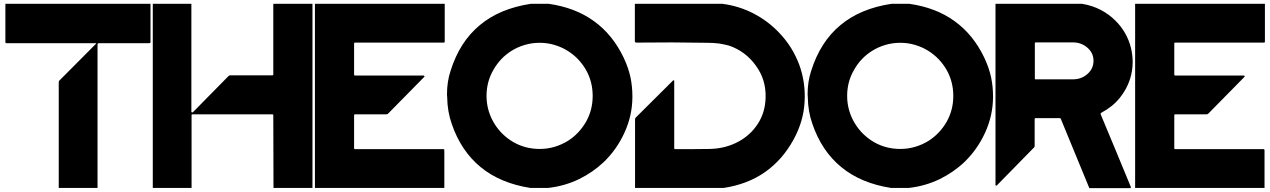

<svg xmlns="http://www.w3.org/2000/svg" viewBox="-20 -800 6555 991"><path d="M756.8 -780.3Q756.8 -714.8 756.8 -584Q756.8 -581.1 755.9 -579.1Q753.9 -577.1 750 -577.1Q663.1 -577.1 490.2 -577.1Q487.3 -577.1 485.4 -575.2Q483.4 -573.2 483.4 -570.3Q483.4 -323.2 483.4 169.9Q416 169.9 283.2 169.9Q283.2 -11.7 283.2 -376Q283.2 -378.9 284.2 -380.9Q285.2 -383.8 287.1 -384.8Q349.6 -448.2 475.6 -574.2Q477.5 -575.2 476.6 -576.2Q476.6 -577.1 474.6 -577.1Q321.3 -577.1 12.7 -577.1Q10.7 -577.1 9.8 -578.1Q7.8 -580.1 7.8 -582Q7.8 -648.4 7.8 -780.3Q185.5 -780.3 364.3 -780.3Q542 -780.3 719.7 -780.3Q729.5 -780.3 738.3 -780.3Q748 -780.3 756.8 -780.3Z M967.8 -780.3Q967.8 -594.7 967.8 -223.6Q967.8 -221.7 968.8 -220.7Q970.7 -219.7 972.7 -219.7Q973.6 -219.7 974.6 -219.7Q974.6 -220.7 975.6 -220.7Q1037.1 -283.2 1160.2 -408.2Q1161.1 -409.2 1163.1 -410.2Q1164.1 -411.1 1167 -411.1Q1239.3 -411.1 1385.7 -411.1Q1387.7 -411.1 1389.6 -412.1Q1390.6 -414.1 1390.6 -416Q1390.6 -537.1 1390.6 -780.3Q1458 -780.3 1592.8 -780.3Q1592.8 -462.9 1592.8 169.9Q1525.4 169.9 1391.6 169.9Q1391.6 44.9 1390.6 -205.1Q1390.6 -207 1389.6 -209Q1387.7 -210 1385.7 -210Q1248 -210 973.6 -210Q971.7 -210 969.7 -209Q968.8 -207 968.8 -205.1Q968.8 -80.1 968.8 169.9Q902.3 169.9 768.6 169.9Q768.6 -146.5 768.6 -780.3Q816.4 -780.3 863.3 -780.3Q910.2 -780.3 958 -780.3Q960 -780.3 962.9 -780.3Q964.8 -780.3 967.8 -780.3Z M2275.4 -780.3Q2275.4 -714.8 2275.4 -585Q2275.4 -583 2274.4 -581.1Q2272.5 -580.1 2270.5 -580.1Q2162.1 -580.1 2052.7 -580.1Q1944.3 -580.1 1835.9 -580.1Q1830.1 -580.1 1824.2 -580.1Q1818.4 -580.1 1812.5 -580.1Q1810.5 -580.1 1808.6 -579.1Q1807.6 -577.1 1807.6 -575.2Q1807.6 -521.5 1807.6 -415Q1807.6 -413.1 1808.6 -411.1Q1810.5 -410.2 1812.5 -410.2Q1930.7 -410.2 2167 -410.2Q2168 -410.2 2168.9 -409.2Q2170.9 -407.2 2170.9 -406.2Q2170.9 -405.3 2170.9 -404.3Q2169.9 -403.3 2169.9 -403.3Q2108.4 -340.8 1984.4 -214.8Q1982.4 -212.9 1979.5 -210.9Q1976.6 -210 1973.6 -210Q1919.9 -210 1812.5 -210Q1810.5 -210 1808.6 -209Q1807.6 -207 1807.6 -205.1Q1807.6 -148.4 1807.6 -35.2Q1807.6 -33.2 1808.6 -31.2Q1810.5 -30.3 1812.5 -30.3Q1963.9 -30.3 2267.6 -30.3Q2270.5 -30.3 2272.5 -28.3Q2273.4 -27.3 2273.4 -24.4Q2273.4 41 2273.4 169.9Q2050.8 169.9 1605.5 169.9Q1605.5 -146.5 1605.5 -780.3Q1764.6 -780.3 1923.8 -780.3Q2083 -780.3 2242.2 -780.3Q2250 -780.3 2258.8 -780.3Q2266.6 -780.3 2275.4 -780.3Z M2812.5 -780.3Q2949.2 -760.7 3044.9 -691.4Q3141.6 -622.1 3198.2 -503.9Q3222.7 -453.1 3234.4 -400.4Q3244.1 -351.6 3244.1 -303.7Q3244.1 -300.8 3244.1 -296.9Q3243.2 -202.1 3203.1 -115.2Q3164.1 -29.3 3096.7 36.1Q3040 89.8 2967.8 125Q2894.5 160.2 2810.5 169.9Q2779.3 169.9 2716.8 169.9Q2561.5 145.5 2460.9 62.5Q2359.4 -20.5 2311.5 -161.1Q2289.1 -224.6 2288.1 -298.8Q2287.1 -305.7 2287.1 -312.5Q2287.1 -378.9 2305.7 -434.6Q2352.5 -584 2456.1 -669.9Q2558.6 -755.9 2719.7 -780.3Q2742.2 -780.3 2761.7 -780.3Q2781.2 -780.3 2812.5 -780.3ZM2765.6 -579.1Q2725.6 -579.1 2689.5 -568.4Q2652.3 -557.6 2621.1 -538.1Q2562.5 -502 2527.3 -440.4Q2491.2 -378.9 2491.2 -304.7Q2491.2 -265.6 2502 -228.5Q2512.7 -192.4 2532.2 -161.1Q2568.4 -102.5 2629.9 -66.4Q2691.4 -31.2 2765.6 -31.2Q2804.7 -31.2 2841.8 -42Q2877.9 -52.7 2910.2 -72.3Q2967.8 -108.4 3003.9 -169.9Q3039.1 -231.4 3039.1 -304.7Q3039.1 -378.9 3003.9 -440.4Q2967.8 -502 2909.2 -538.1Q2877.9 -557.6 2840.8 -568.4Q2804.7 -579.1 2765.6 -579.1Z M3709 -780.3Q3795.9 -768.6 3869.1 -730.5Q3942.4 -692.4 3998 -634.8Q4034.2 -597.7 4061.5 -554.7Q4088.9 -510.7 4106.4 -462.9Q4133.8 -385.7 4133.8 -301.8Q4133.8 -288.1 4132.8 -274.4Q4127.9 -174.8 4076.2 -80.1Q4018.6 25.4 3927.7 88.9Q3837.9 151.4 3715.8 169.9Q3563.5 169.9 3257.8 169.9Q3257.8 51.8 3257.8 -183.6Q3257.8 -186.5 3258.8 -189.5Q3259.8 -191.4 3261.7 -193.4Q3326.2 -256.8 3454.1 -384.8Q3455.1 -385.7 3456.1 -385.7Q3458 -385.7 3459 -384.8Q3460 -383.8 3460 -383.8Q3460 -382.8 3460 -382.8Q3460 -266.6 3460 -35.2Q3460 -33.2 3460.9 -31.2Q3462.9 -30.3 3464.8 -30.3Q3509.8 -30.3 3554.7 -30.3Q3599.6 -30.3 3644.5 -31.2Q3684.6 -32.2 3722.7 -42Q3759.8 -51.8 3792 -69.3Q3853.5 -102.5 3891.6 -161.1Q3929.7 -219.7 3931.6 -295.9Q3934.6 -388.7 3880.9 -461.9Q3828.1 -535.2 3743.2 -564.5Q3721.7 -570.3 3693.4 -575.2Q3665 -579.1 3628.9 -579.1Q3538.1 -580.1 3447.3 -581.1Q3355.5 -581.1 3263.7 -580.1Q3260.7 -580.1 3258.8 -582Q3256.8 -584 3256.8 -586.9Q3256.8 -632.8 3256.8 -678.7Q3256.8 -724.6 3256.8 -770.5Q3256.8 -772.5 3256.8 -775.4Q3256.8 -777.3 3256.8 -780.3Q3364.3 -780.3 3471.7 -780.3Q3579.1 -780.3 3686.5 -780.3Q3691.4 -780.3 3697.3 -780.3Q3703.1 -780.3 3709 -780.3Z M4673.8 -780.3Q4810.5 -760.7 4906.2 -691.4Q5002.9 -622.1 5059.6 -503.9Q5084 -453.1 5095.7 -400.4Q5105.5 -351.6 5105.5 -303.7Q5105.5 -300.8 5105.5 -296.9Q5104.5 -202.1 5064.5 -115.2Q5025.4 -29.3 4958 36.1Q4901.4 89.8 4829.1 125Q4755.9 160.2 4671.9 169.9Q4640.6 169.9 4578.1 169.9Q4422.9 145.5 4322.3 62.5Q4220.7 -20.5 4172.9 -161.1Q4150.4 -224.6 4149.4 -298.8Q4148.4 -305.7 4148.4 -312.5Q4148.4 -378.9 4167 -434.6Q4213.9 -584 4317.4 -669.9Q4419.9 -755.9 4581.1 -780.3Q4603.5 -780.3 4623 -780.3Q4642.6 -780.3 4673.8 -780.3ZM4627 -579.1Q4586.9 -579.1 4550.8 -568.4Q4513.7 -557.6 4482.4 -538.1Q4423.8 -502 4388.7 -440.4Q4352.5 -378.9 4352.5 -304.7Q4352.5 -265.6 4363.3 -228.5Q4374 -192.4 4393.6 -161.1Q4429.7 -102.5 4491.2 -66.4Q4552.7 -31.2 4627 -31.2Q4666 -31.2 4703.1 -42Q4739.3 -52.7 4771.5 -72.3Q4829.1 -108.4 4865.2 -169.9Q4900.4 -231.4 4900.4 -304.7Q4900.4 -378.9 4865.2 -440.4Q4829.1 -502 4770.5 -538.1Q4739.3 -557.6 4702.1 -568.4Q4666 -579.1 4627 -579.1Z M5565.4 -780.3Q5618.2 -771.5 5661.1 -749Q5704.1 -726.6 5736.3 -694.3Q5796.9 -634.8 5817.4 -552.7Q5826.2 -515.6 5826.2 -479.5Q5826.2 -435.5 5812.5 -391.6Q5795.9 -339.8 5759.8 -294.9Q5722.7 -249 5664.1 -217.8Q5662.1 -216.8 5661.1 -214.8Q5660.2 -212.9 5661.1 -210Q5700.2 -116.2 5739.3 -22.5Q5778.3 71.3 5816.4 164.1Q5817.4 165 5817.4 166Q5817.4 167 5816.4 168Q5816.4 168.9 5815.4 169.9Q5815.4 169.9 5814.5 170.9Q5743.2 170.9 5602.5 170.9Q5553.7 52.7 5456.1 -184.6Q5455.1 -188.5 5453.1 -189.5Q5451.2 -190.4 5448.2 -190.4Q5407.2 -190.4 5325.2 -190.4Q5323.2 -190.4 5321.3 -188.5Q5320.3 -187.5 5320.3 -184.6Q5320.3 -138.7 5320.3 -46.9Q5320.3 -43.9 5319.3 -42Q5318.4 -39.1 5316.4 -38.1Q5252.9 27.3 5125 157.2Q5124 158.2 5122.1 158.2Q5121.1 158.2 5119.1 157.2Q5118.2 156.2 5118.2 155.3Q5118.2 154.3 5118.2 154.3Q5118.2 -157.2 5118.2 -780.3Q5224.6 -780.3 5331.1 -780.3Q5436.5 -780.3 5543 -780.3Q5548.8 -780.3 5554.7 -780.3Q5559.6 -780.3 5565.4 -780.3ZM5321.3 -392.6Q5321.3 -392.6 5322.3 -391.6Q5322.3 -390.6 5323.2 -390.6Q5388.7 -390.6 5518.6 -390.6Q5562.5 -390.6 5593.8 -418.9Q5624 -446.3 5624 -485.4Q5624 -485.4 5624 -487.3Q5624 -526.4 5592.8 -553.7Q5561.5 -581.1 5518.6 -581.1Q5453.1 -581.1 5323.2 -581.1Q5322.3 -580.1 5322.3 -579.1Q5321.3 -579.1 5321.3 -578.1Q5321.3 -534.2 5321.3 -490.2Q5321.3 -446.3 5321.3 -402.3Q5321.3 -399.4 5321.3 -397.5Q5321.3 -395.5 5321.3 -392.6Z M6508.8 -780.3Q6508.8 -714.8 6508.8 -585Q6508.8 -583 6507.8 -581.1Q6505.9 -580.1 6503.9 -580.1Q6395.5 -580.1 6286.1 -580.1Q6177.7 -580.1 6069.3 -580.1Q6063.5 -580.1 6057.6 -580.1Q6051.8 -580.1 6045.9 -580.1Q6043.9 -580.1 6042 -579.1Q6041 -577.1 6041 -575.2Q6041 -521.5 6041 -415Q6041 -413.1 6042 -411.1Q6043.9 -410.2 6045.9 -410.2Q6164.1 -410.2 6400.4 -410.2Q6401.4 -410.2 6402.3 -409.2Q6404.3 -407.2 6404.3 -406.2Q6404.3 -405.3 6404.3 -404.3Q6403.3 -403.3 6403.3 -403.3Q6341.8 -340.8 6217.8 -214.8Q6215.8 -212.9 6212.9 -210.9Q6210 -210 6207 -210Q6153.3 -210 6045.9 -210Q6043.9 -210 6042 -209Q6041 -207 6041 -205.1Q6041 -148.4 6041 -35.2Q6041 -33.2 6042 -31.2Q6043.9 -30.3 6045.9 -30.3Q6197.3 -30.3 6501 -30.3Q6503.9 -30.3 6505.9 -28.3Q6506.8 -27.3 6506.8 -24.4Q6506.8 41 6506.8 169.9Q6284.2 169.9 5838.9 169.9Q5838.9 -146.5 5838.9 -780.3Q5998 -780.3 6157.2 -780.3Q6316.4 -780.3 6475.6 -780.3Q6483.4 -780.3 6492.2 -780.3Q6500 -780.3 6508.8 -780.3Z"/></svg>

Font: Avicii Garde
Style: Regular
Weight: 500
Version: Version 1.0